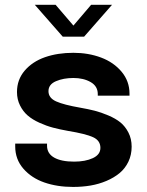

<svg xmlns="http://www.w3.org/2000/svg" viewBox="-20 -757 603 789"><path d="M123 -737.3H208.5L281.7 -651.9L354.5 -737.3H440.4L325.7 -606.4H237.8ZM280.3 11.2Q215.3 11.2 162.4 -7.1Q109.4 -25.4 75.9 -64Q42.5 -102.5 42.5 -155.3V-167H173.3V-158.2Q173.3 -126 202.6 -109.4Q231.9 -92.8 284.7 -92.8Q330.6 -92.8 361.6 -107.2Q392.6 -121.6 392.6 -149.4Q392.6 -179.2 362.8 -193.1Q333 -207 258.8 -219.2Q225.6 -225.1 198 -232.4Q170.4 -239.7 141.8 -252.7Q113.3 -265.6 94 -282.2Q74.7 -298.8 62.3 -323.7Q49.8 -348.6 49.8 -378.9Q49.8 -429.7 81.5 -466.8Q113.3 -503.9 165 -522Q216.8 -540 281.7 -540Q343.3 -540 395.3 -520.5Q447.3 -501 479.7 -462.2Q512.2 -423.3 512.2 -372.1V-363.8H381.8V-370.6Q381.8 -402.8 352.5 -419.7Q323.2 -436.5 281.7 -436.5Q240.7 -436.5 210 -423.3Q179.2 -410.2 179.2 -382.3Q179.2 -354.5 210.7 -340.3Q242.2 -326.2 309.6 -314.5Q343.3 -308.6 369.1 -302Q395 -295.4 425 -282.7Q455.1 -270 474.9 -253.9Q494.6 -237.8 507.8 -212.2Q521 -186.5 521 -154.3Q521 -120.6 507.6 -92.5Q494.1 -64.5 471.4 -45.7Q448.7 -26.9 417.7 -13.7Q386.7 -0.5 352.3 5.4Q317.9 11.2 280.3 11.2Z"/></svg>

Font: Epilogue SemiBold
Style: Regular
Weight: 600
Designer: Tyler Finck
Foundry: Etcetera Type Co
Version: Version 2.112